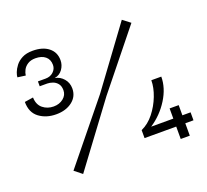

<svg xmlns="http://www.w3.org/2000/svg" viewBox="-102 -691 879 815"><g transform="rotate(-20 337.5 -283.5)"><path d="M123 -279Q78 -279 46.5 -302.5Q15 -326 15 -374L54 -380Q55 -347 75.5 -330.5Q96 -314 124 -314Q150 -314 168 -328.5Q186 -343 186 -365Q186 -384 177 -395Q168 -406 155 -410.5Q142 -415 131 -415H97V-437H132Q153 -437 167 -450Q181 -463 181 -481Q181 -506 164.5 -519.5Q148 -533 120 -533Q99 -533 85 -524Q71 -515 64.5 -502Q58 -489 57 -478L21 -483Q21 -491 26 -504.5Q31 -518 42 -532.5Q53 -547 72 -557Q91 -567 120 -567Q165 -567 191.5 -546Q218 -525 218 -489Q218 -467 205 -448.5Q192 -430 169 -426Q192 -422 208 -403.5Q224 -385 224 -359Q224 -323 195.5 -301Q167 -279 123 -279ZM143 -2 109 -29 326 -296 521 -561 555 -535 349 -279ZM440 -56V-92Q473 -107 497.5 -138Q522 -169 536.5 -206.5Q551 -244 551 -277H596Q596 -226 564.5 -175.5Q533 -125 483 -92H661V-56ZM583 0V-138H624V0Z"/></g></svg>

Font: Darker Grotesque Medium
Style: Regular
Weight: 500
Designer: Gabriel Lam
Foundry: TypeRant
Version: Version 1.000;gftools[0.9.28]